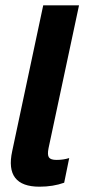

<svg xmlns="http://www.w3.org/2000/svg" viewBox="-20 -694 338 724"><path d="M129 10Q-3 10 26 -124L143 -674H278L163 -135Q158 -110 164.5 -100.5Q171 -91 193 -91Q219 -91 241 -98L222 -5Q180 10 129 10Z"/></svg>

Font: Kanit Medium
Style: Italic
Weight: 500
Italic angle: -12°
Designer: Katatrad Team
Foundry: CadsonDemak
Version: Version 2.000; ttfautohint (v1.8.3)